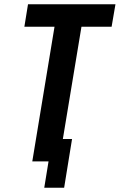

<svg xmlns="http://www.w3.org/2000/svg" viewBox="-20 -755 560 898"><path d="M187 123 207 0H131L235 -630H94L111 -735H520L502 -630H361L274 -105H317L280 123Z"/></svg>

Font: Iosevka Curly XBdObl
Style: Regular
Weight: 800
Italic angle: -9°
Monospace: yes
Designer: Belleve Invis
Foundry: Belleve Invis
Version: Version 11.1.0; ttfautohint (v1.8.3)